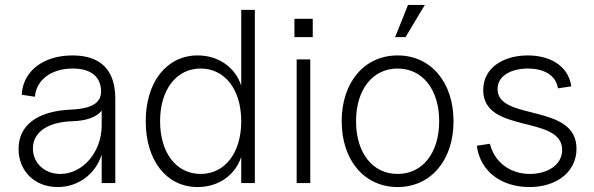

<svg xmlns="http://www.w3.org/2000/svg" viewBox="-20 -740 2400 776"><path d="M213 16C297 16 366 -37 391 -115V0H446V-341C446 -457 387 -516 273 -516C155 -516 72 -452 68 -357L121 -349C127 -418 188 -463 274 -463C342 -463 382 -435 388 -382C394 -327 357 -301 266 -297C131 -291 55 -234 55 -138C55 -48 121 16 213 16ZM224 -37C160 -37 113 -81 113 -140C113 -206 173 -247 273 -250C331 -252 371 -267 391 -293V-233C391 -126 315 -37 224 -37Z M779 16C864 16 931 -33 955 -106V0H1010V-700H955V-394C931 -467 864 -516 779 -516C654 -516 569 -409 569 -250C569 -91 653 16 779 16ZM791 -37C693 -37 627 -122 627 -250C627 -378 693 -463 791 -463C889 -463 955 -378 955 -250C955 -122 889 -37 791 -37Z M1179 0H1234V-500H1179ZM1170 -590H1244V-664H1170Z M1587 16C1721 16 1813 -92 1813 -250C1813 -408 1721 -516 1587 -516C1453 -516 1361 -408 1361 -250C1361 -92 1453 16 1587 16ZM1587 -37C1486 -37 1419 -122 1419 -250C1419 -378 1486 -463 1587 -463C1688 -463 1755 -378 1755 -250C1755 -122 1688 -37 1587 -37ZM1577 -590H1619L1697 -720H1629Z M2120 16C2232 16 2310 -47 2310 -139C2310 -325 1991 -249 1991 -380C1991 -437 2051 -463 2114 -463C2173 -463 2226 -440 2235 -383L2289 -391C2277 -477 2199 -516 2113 -516C2020 -516 1933 -470 1933 -376C1933 -197 2252 -277 2252 -134C2252 -71 2189 -37 2122 -37C2043 -37 1979 -83 1960 -159L1907 -151C1921 -44 2010 16 2120 16Z"/></svg>

Font: Uncut Sans Light
Style: Regular
Weight: 300
Designer: Kasper Nordkvist
Foundry: UNCUT.wtf
Version: Version 1.304;Glyphs 3.2 (3246)